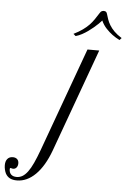

<svg xmlns="http://www.w3.org/2000/svg" viewBox="-405 -870 780 1175"><g transform="rotate(5 -14.5 -282.0)"><path d="M-256.3 257.3Q-281.2 257.3 -298.3 248.8Q-315.4 240.2 -325.7 221.7Q-331.1 210.9 -334.2 197.5Q-337.4 184.1 -337.4 170.4Q-337.4 145.5 -325.4 131.6Q-313.5 117.7 -292.5 117.7Q-275.4 117.7 -265.6 127Q-255.9 136.2 -255.9 152.3Q-255.9 168 -263.9 178Q-272 188 -284.7 188Q-290 188 -293.2 186.5Q-296.4 185.1 -300.8 185.1Q-303.2 185.1 -304.2 186.3Q-305.2 187.5 -305.2 192.4Q-305.2 213.4 -293.2 224.9Q-281.2 236.3 -259.3 236.3Q-240.2 236.3 -223.6 226.6Q-207 216.8 -191.2 195.6Q-175.3 174.3 -159.7 140.4Q-144 106.4 -126.5 58.6L105 -578.6H177.2L-52.7 54.7Q-88.9 153.3 -141.6 205.3Q-194.3 257.3 -256.3 257.3ZM160.6 -808.6Q166 -817.4 171.9 -819.8Q177.7 -822.3 184.1 -822.3Q192.9 -822.3 197.5 -818.6Q202.1 -814.9 204.1 -808.1Q209 -791 215.1 -773.4Q221.2 -755.9 232.2 -737.8Q243.2 -719.7 261 -701.9Q278.8 -684.1 307.1 -666.5Q306.6 -666 304.9 -664.1Q303.2 -662.1 300.8 -659.7Q298.3 -656.7 295.4 -653.3Q272 -664.6 250 -680.7Q231.4 -694.3 211.9 -714.8Q192.4 -735.4 179.7 -763.2Q179.7 -763.2 173.8 -756.6Q168 -750 157.2 -739.7Q146.5 -729.5 131.8 -717Q117.2 -704.6 100.1 -692.4Q83 -680.2 64 -669.9Q44.9 -659.7 25.9 -654.3Q25.4 -654.3 23.2 -656Q21 -657.7 18.6 -660.2Q15.6 -662.6 11.2 -666.5Q44.4 -683.1 66.4 -699Q88.4 -714.8 104.5 -731.4Q120.6 -748 133.3 -766.8Q146 -785.6 160.6 -808.6Z"/></g></svg>

Font: Petit Formal Script
Style: Regular
Weight: 400
Version: Version 1.001; ttfautohint (v0.8) -G 200 -r 50